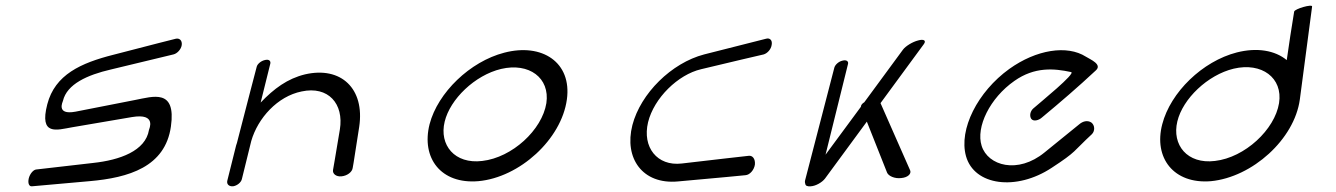

<svg xmlns="http://www.w3.org/2000/svg" viewBox="-20 -615 4691 674"><path d="M454 -264C325 -239 245 -223 245 -223C175 -210 201 -259 201 -261C215 -320 287 -352 369 -371C455 -392 589 -424 589 -424C602 -427 616 -442 618 -457C620 -473 610 -482 597 -479C597 -479 505 -456 379 -423C264 -394 173 -353 146 -249C117 -137 180 -159 232 -168C354 -189 443 -204 443 -204C532 -219 503 -161 503 -159C491 -85 400 -53 307 -43C221 -33 107 -20 107 -20C97 -19 85 -5 81 11C77 28 82 40 92 39C92 39 169 32 294 21C432 9 560 -29 580 -171C599 -305 517 -276 454 -264Z M798 39C812 37 826 26 829 14L862 -120C885 -200 954 -277 1039 -294C1132 -314 1188 -251 1173 -160C1157 -63 1149 -18 1149 -18C1147 -5 1160 6 1179 4C1199 2 1216 -11 1218 -25C1218 -25 1219 -26 1241 -170C1261 -304 1177 -383 1051 -354C989 -339 942 -304 895 -255L929 -392C931 -402 923 -408 909 -404C896 -401 883 -390 881 -380C881 -380 844 -239 814 -122C813 -116 811 -111 809 -105C778 18 778 19 778 19C775 31 783 40 798 39Z M1541 -188C1560 -267 1647 -351 1739 -373C1837 -396 1911 -342 1898 -253C1883 -159 1778 -62 1673 -50C1576 -38 1521 -106 1541 -188ZM1488 -179C1458 -60 1528 32 1659 21C1804 8 1951 -126 1970 -266C1988 -396 1883 -465 1750 -430C1630 -399 1517 -290 1488 -179Z M2669 -479C2669 -479 2577 -456 2452 -424C2337 -394 2229 -287 2200 -176C2170 -59 2236 33 2359 22C2496 10 2597 0 2597 0C2612 -1 2627 -18 2630 -37C2632 -57 2622 -70 2608 -68C2608 -68 2465 -52 2373 -41C2287 -31 2234 -98 2255 -186C2276 -271 2360 -353 2441 -372C2527 -393 2661 -424 2661 -424C2674 -428 2687 -442 2689 -458C2692 -474 2682 -483 2669 -479Z M3175 -17C3173 -20 3072 -252 3071 -253L3223 -460C3232 -472 3224 -479 3203 -473C3183 -468 3159 -453 3150 -441C3150 -441 3086 -354 3014 -256C3007 -252 3002 -246 3002 -240C2959 -182 2914 -121 2878 -72L2957 -391C2959 -400 2951 -406 2937 -402C2924 -399 2912 -388 2909 -378L2806 19C2805 24 2806 28 2807 31C2808 37 2814 40 2826 39C2844 38 2866 25 2876 12L3023 -188L3094 -9C3099 3 3121 13 3144 10C3167 8 3180 -5 3175 -17Z M3813 -144C3824 -155 3824 -175 3811 -185C3797 -194 3781 -189 3769 -179L3647 -80C3553 -3 3448 -33 3426 -103C3405 -169 3455 -271 3541 -331C3612 -381 3680 -375 3740 -362C3758 -358 3632 -256 3607 -234C3597 -225 3593 -209 3600 -198C3608 -187 3627 -193 3637 -202C3701 -255 3765 -310 3827 -368C3850 -389 3808 -406 3792 -416C3726 -458 3618 -441 3523 -373C3412 -293 3345 -161 3371 -67C3400 37 3548 56 3672 -26C3761 -84 3746 -82 3813 -144Z M4586 -592C4588 -602 4524 -584 4523 -574C4519 -553 4500 -427 4497 -404C4456 -438 4393 -449 4322 -431C4201 -400 4089 -291 4060 -179C4029 -61 4100 32 4231 21C4376 7 4524 -126 4543 -266ZM4113 -189C4132 -268 4219 -352 4311 -374C4409 -397 4484 -342 4470 -253C4455 -160 4350 -62 4245 -50C4148 -38 4093 -106 4113 -189Z"/></svg>

Font: Hi. Perspective
Style: Perspective
Weight: 400
Designer: Mew Too, Robert Jablonski
Foundry: Cannot Into Space Fonts
Version: Version 1.996